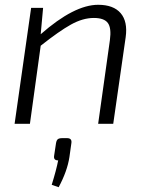

<svg xmlns="http://www.w3.org/2000/svg" viewBox="-20 -517 614 802"><path d="M160 -484 150 -374Q290 -497 390 -497Q454 -497 484 -462Q514 -427 505 -362L453 0H390L439 -349Q446 -400 430.5 -421Q415 -442 372 -442Q326 -442 276.5 -414.5Q227 -387 150 -326L105 0H41L110 -484ZM241 60H260Q282 60 278 82L270 139Q261 198 225 265L196 255Q215 194 223 153Q203 153 206 134L214 81Q216 69 221.5 64.5Q227 60 241 60Z"/></svg>

Font: Exo 2.0 Light
Style: Italic
Weight: 300
Italic angle: -8°
Designer: Natanael Gama
Version: Version 1.001;PS 001.001;hotconv 1.0.70;makeotf.lib2.5.58329